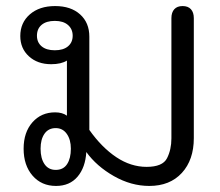

<svg xmlns="http://www.w3.org/2000/svg" viewBox="-20 -604 728 634"><path d="M58 -113Q58 -167 87 -200Q116 -233 162 -233Q186 -233 201 -222V-404Q182 -392 149 -392Q104 -392 75.5 -418Q47 -444 47 -485Q47 -529 78.5 -556.5Q110 -584 162 -584Q214 -584 244.5 -556.5Q275 -529 275 -483V-175Q316 -117 364 -85Q412 -53 464 -53Q517 -53 531.5 -81.5Q546 -110 546 -147V-544Q546 -563 555.5 -573.5Q565 -584 583 -584Q601 -584 610.5 -573.5Q620 -563 620 -544V-148Q620 -76 580.5 -33Q541 10 473 10Q413 10 356 -22.5Q299 -55 265 -102Q262 -51 236 -20.5Q210 10 165 10Q117 10 87.5 -24Q58 -58 58 -113ZM220 -486Q220 -508 204.5 -521.5Q189 -535 161 -535Q133 -535 117.5 -522Q102 -509 102 -486Q102 -464 117.5 -451Q133 -438 161 -438Q189 -438 204.5 -451Q220 -464 220 -486ZM214 -113Q214 -143 200.5 -162Q187 -181 164 -181Q140 -181 127 -162.5Q114 -144 114 -113Q114 -81 127 -62Q140 -43 164 -43Q189 -43 201.5 -62Q214 -81 214 -113Z"/></svg>

Font: Kodchasan
Style: Regular
Weight: 400
Version: Version 1.000; ttfautohint (v1.6)